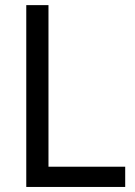

<svg xmlns="http://www.w3.org/2000/svg" viewBox="-20 -740 534 760"><path d="M84 -719.7H171.9V-80.1H475.6V0H84Z"/></svg>

Font: Reddit Sans Strawberry
Style: Regular
Weight: 400
Designer: Stephen Hutchings
Foundry: Reddit
Version: Version 1.013